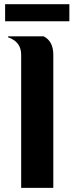

<svg xmlns="http://www.w3.org/2000/svg" viewBox="-20 -914 362 934"><path d="M83 0V-647.5Q83 -710.9 19.5 -732.4V-737.3H192.4Q239.3 -713.4 239.3 -647.5V0ZM4.9 -893.6H317.4V-810.5H4.9Z"/></svg>

Font: Berenika
Style: Bold
Weight: 700
Designer: Wojciech Kalinowski "wmk69" (wmk69@o2.pl)
Foundry: Wojciech Kalinowski "wmk69" (wmk69@o2.pl)
Version: Version 3.1.0; 2021-05-14